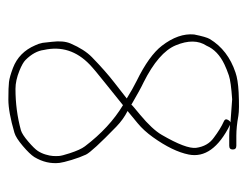

<svg xmlns="http://www.w3.org/2000/svg" viewBox="-86 -544 591 459"><g transform="rotate(90 209.5 -314.5)"><path d="M231.4 -313C267.2 -291.5 300 -261.2 329.8 -222C335.4 -214.6 340.9 -202.5 346.4 -185.5C350.4 -173.2 352.6 -164.7 352.9 -160C353.2 -155.3 353.2 -150.5 352.9 -145.5C352.6 -140.5 351.4 -134.7 349.4 -128C347.4 -121.3 344.6 -115.2 340.9 -109.5C337.2 -103.8 329.7 -96.2 318.4 -86.5C307.1 -76.8 298.1 -71 291.4 -69C259.6 -60.3 226.6 -56 192.4 -56C179 -56 164.5 -59.2 148.9 -65.5C136.6 -70.5 128.1 -75.3 123.4 -80C109.3 -94.1 101.3 -108.8 99.4 -124C90.1 -165.7 101.8 -202.2 134.4 -233.5C142.4 -241.2 156.7 -253.1 177.2 -269.4C197.8 -285.7 215.8 -300.2 231.4 -313ZM272.4 -570C269.7 -568.7 267.6 -566.2 265.9 -562.5C264.2 -558.8 265.7 -556 270.4 -554C281.9 -548.9 294.9 -540.9 309.4 -530C322.8 -520.5 330.8 -506.5 333.4 -488C335.4 -472 325 -444.5 302.3 -405.5C293.5 -390.4 277.5 -373.3 254.4 -354L236.4 -339C232.4 -335.7 230.4 -333.7 230.4 -333C206 -347.2 188.4 -356.9 177.4 -362C129.5 -386 99.8 -411.6 88.4 -439C76 -468.7 76.4 -493.4 89.4 -513C97 -530.8 111.9 -545 133.9 -555.5C141.6 -559.2 150.4 -562.7 160.3 -566.1C170.3 -569.5 189.3 -572.1 217.4 -574ZM245.4 -324C252.7 -330 262.4 -338 274.5 -348C286.5 -357.9 297.6 -370.1 307.9 -384.5C330.5 -416.1 344.3 -444.6 349.4 -470C357.1 -508.5 333.4 -541.5 278.4 -569C279.7 -569 282.9 -568.7 287.9 -568C292.9 -567.3 298.4 -567 304.4 -567H328.4C334.4 -567 337.4 -569.8 337.4 -575.5C337.4 -581.2 334.4 -584 328.4 -584H304.4C290.5 -584 274.7 -585.6 257.1 -588.8C246.9 -590.6 228.1 -590.8 200.7 -589.5C180.2 -588.4 164.4 -585.9 153.4 -582C117.5 -570 90.8 -549.5 73.3 -520.6C69.9 -514.9 66.3 -502.4 62.4 -483C60.1 -458 69.1 -432.4 89.4 -406C105.1 -385.6 133.2 -365.4 173.8 -345.5C186.6 -339.1 200.5 -331.3 215.4 -322C208.7 -316.7 196.2 -306.9 177.7 -292.6C159.2 -278.3 138.9 -260.4 116.8 -238.9C104.4 -226.8 93.5 -209.8 84 -187.8C79.1 -176.3 77.7 -161.6 79.9 -143.5C80.9 -135.2 81.7 -127.7 82.4 -121C83.7 -114.3 85.7 -108.3 88.4 -103C99.5 -77.2 117.5 -59.5 142.4 -50C156.4 -44.7 167.6 -41.5 175.9 -40.5C184.2 -39.5 198.3 -39 218.1 -39C237.8 -39 264.3 -43.8 297.4 -53.5C305.4 -55.8 315.9 -62.5 328.9 -73.5C341.9 -84.5 350.7 -93.7 355.4 -101C367.2 -120.6 371.8 -140.8 369.4 -161.5C368.7 -167.2 366.4 -176.7 362.4 -190C358.4 -203.3 354.1 -214.8 349.6 -224.5C345 -234.1 322.8 -258.3 282.9 -297C271.2 -308.3 258.7 -317.3 245.4 -324Z"/></g></svg>

Font: Proton
Style: BkExt
Weight: 500
Version: Version 1.017